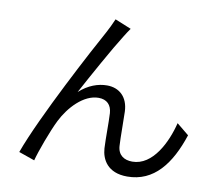

<svg xmlns="http://www.w3.org/2000/svg" viewBox="-86 -882 1173 1024"><g transform="rotate(10 500.0 -370.0)"><path d="M547 -742 459 -778C447 -749 434 -724 422 -701C368 -604 149 -194 76 8L162 38C175 -12 218 -130 248 -190C287 -268 362 -350 443 -350C488 -350 513 -324 516 -280C519 -225 517 -148 520 -90C524 -31 558 37 665 37C810 37 894 -75 947 -236L881 -290C855 -184 789 -46 678 -46C634 -46 600 -67 597 -117C594 -166 595 -243 593 -302C590 -381 542 -423 476 -423C428 -423 375 -405 327 -361C379 -458 471 -624 515 -693C527 -712 538 -730 547 -742Z"/></g></svg>

Font: GenYoGothic2 TW R
Style: Regular
Weight: 400
Version: Version 2.100;PS 2.1;hotconv 16.6.51;makeotf.lib2.5.65220 DE